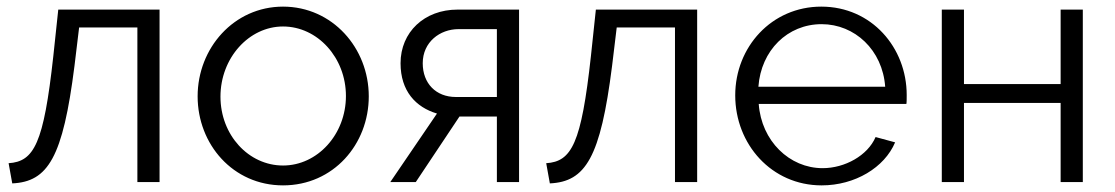

<svg xmlns="http://www.w3.org/2000/svg" viewBox="-20 -550 3367 580"><path d="M17 4C125 -1 170 -74 205 -351L219 -467H395V0H462V-521H156L141 -380C112 -116 83 -62 6 -57Z M835 10C987 10 1094 -114 1094 -259C1094 -405 984 -530 835 -530C687 -530 577 -405 577 -259C577 -114 684 10 835 10ZM646 -258C646 -375 732 -470 835 -470C939 -470 1025 -376 1025 -260C1025 -144 939 -50 835 -50C731 -50 646 -142 646 -258Z M1159 0H1236L1368 -198H1481V0H1548V-521H1362C1262 -521 1190 -453 1190 -359C1190 -275 1236 -226 1300 -207ZM1357 -257C1297 -257 1257 -298 1257 -359C1257 -423 1309 -462 1365 -462H1481V-257Z M1641 4C1749 -1 1794 -74 1829 -351L1843 -467H2019V0H2086V-521H1780L1765 -380C1736 -116 1707 -62 1630 -57Z M2462 10C2563 10 2652 -44 2684 -120L2625 -136C2601 -80 2532 -42 2465 -42C2365 -42 2280 -124 2272 -236H2718C2719 -240 2719 -252 2719 -263C2719 -406 2613 -530 2461 -530C2311 -530 2201 -408 2201 -262C2201 -114 2311 10 2462 10ZM2271 -288C2279 -398 2359 -477 2462 -477C2562 -477 2646 -399 2654 -288Z M2892 -521H2825V0H2892V-239H3184V0H3251V-521H3184V-296H2892Z"/></svg>

Font: Raleway Reg
Style: Regular
Weight: 400
Designer: Matt McInerney, Pablo Impallari, Rodrigo Fuenzalida
Foundry: Matt McInerney, Pablo Impallari, Rodrigo Fuenzalida
Version: Version 3.00 July 28, 2015